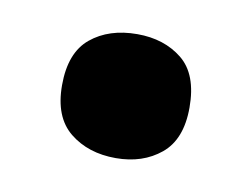

<svg xmlns="http://www.w3.org/2000/svg" viewBox="-36 -209 351 267"><g transform="rotate(10 139.0 -75.5)"><path d="M49 -75Q49 -121 74.5 -142Q100 -163 140 -163Q178 -163 203.5 -142.5Q229 -122 229 -75Q229 -30 203.5 -9Q178 12 140 12Q101 12 75 -9Q49 -30 49 -75Z"/></g></svg>

Font: Noto Sans Armenian SemiCondensed ExtraBold
Style: Regular
Weight: 800
Width: 4
Designer: Monotype Design Team
Foundry: Monotype Imaging Inc.
Version: Version 2.008; ttfautohint (v1.8.4.7-5d5b)